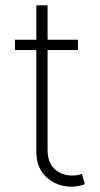

<svg xmlns="http://www.w3.org/2000/svg" viewBox="-20 -696 377 725"><path d="M274.4 -545.9V-507.3H36.6V-545.9ZM117.2 -675.8H159.7V-128.9Q159.7 -83 186 -58.1Q212.4 -33.2 252.4 -33.2Q262.2 -33.2 271 -34.7Q279.8 -36.1 289.6 -39.1L300.3 -0.5Q289.1 3.9 276.6 6.3Q264.2 8.8 250 8.8Q194.3 8.8 155.8 -26.6Q117.2 -62 117.2 -121.6Z"/></svg>

Font: Inter Tight ExtraLight
Style: Regular
Weight: 250
Designer: Rasmus Andersson
Foundry: rsms
Version: Version 3.004